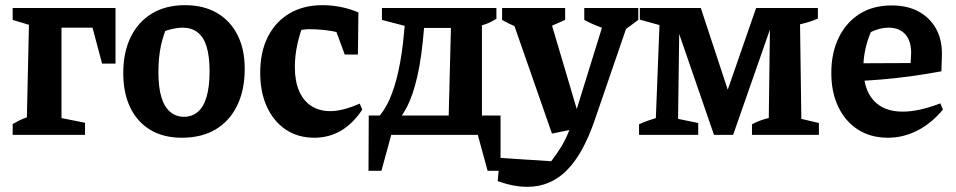

<svg xmlns="http://www.w3.org/2000/svg" viewBox="-20 -522 3700 743"><path d="M427 -491V-276H375L338 -415H218V-65L309 -47V0H29V-42Q41 -49 54 -55.5Q67 -62 84 -68L92 -426L29 -445V-491Z M684 11Q613 11 562.5 -19Q512 -49 484.5 -105Q457 -161 457 -239Q457 -320 486 -379Q515 -438 568.5 -470Q622 -502 696 -502Q768 -502 819.5 -472Q871 -442 899 -387Q927 -332 927 -256Q927 -173 897.5 -113Q868 -53 814 -21Q760 11 684 11ZM692 -70Q723 -70 745.5 -89Q768 -108 779.5 -147.5Q791 -187 791 -246Q791 -304 779.5 -341.5Q768 -379 744.5 -397Q721 -415 687 -415Q663 -415 631.5 -406Q600 -397 553 -379L632 -432Q612 -389 602.5 -344Q593 -299 593 -243Q593 -184 604.5 -146Q616 -108 638.5 -89Q661 -70 692 -70Z M1196 11Q1133 11 1086 -20.5Q1039 -52 1013 -108.5Q987 -165 987 -240Q987 -322 1017 -380.5Q1047 -439 1101 -470.5Q1155 -502 1228 -502Q1263 -502 1298.5 -495Q1334 -488 1367 -474L1351 -378Q1269 -409 1177 -409Q1157 -409 1137.5 -404Q1118 -399 1101 -390L1158 -438Q1140 -394 1130.5 -349.5Q1121 -305 1121 -263Q1121 -208 1137.5 -170Q1154 -132 1184.5 -112Q1215 -92 1258 -92Q1283 -92 1311.5 -99.5Q1340 -107 1372 -121L1382 -98Q1310 11 1196 11ZM1314 -311 1254 -474H1367L1365 -311Z M1502 -35 1437 -61Q1467 -91 1487.5 -137.5Q1508 -184 1522 -248Q1536 -312 1543 -390L1546 -422L1458 -445V-491H1901V-449Q1889 -442 1876 -435.5Q1863 -429 1845 -424V-61H1716L1725 -414H1621Q1612 -300 1595 -226.5Q1578 -153 1555 -108.5Q1532 -64 1502 -35ZM1406 139 1407 -75H1917V139H1867L1829 0H1494L1456 139Z M1906 179 1914 89 2113 102Q2137 71 2153 44Q2169 17 2181 -13Q2193 -43 2206 -81L2330 -481H2427L2281 -56Q2236 75 2172.5 138Q2109 201 2021 201Q1994 201 1965.5 195.5Q1937 190 1906 179ZM2116 -5 1950 -481H2099L2233 -29ZM2056 -396Q2021 -402 1987.5 -414.5Q1954 -427 1923 -445V-491H2167V-445ZM2384 -396Q2347 -402 2310.5 -414.5Q2274 -427 2241 -445V-491H2450V-445Z M3081 -62 3149 -46V0H2890V-41Q2906 -50 2926 -57Q2946 -64 2955 -65L2960 -455L2975 -452L2817 0H2743L2592 -438L2609 -441L2604 -62L2682 -46V0H2453V-41Q2470 -49 2485.5 -54.5Q2501 -60 2518 -65L2532 -425L2456 -446V-491H2692L2811 -130L2781 -131L2906 -491H3145V-450Q3128 -443 3113 -438Q3098 -433 3076 -428Z M3416 11Q3350 11 3301 -20Q3252 -51 3224.5 -107.5Q3197 -164 3197 -240Q3197 -318 3226 -377Q3255 -436 3307 -468.5Q3359 -501 3431 -501Q3491 -501 3534.5 -477.5Q3578 -454 3602 -411.5Q3626 -369 3625 -310L3623 -246Q3557 -234 3501.5 -226.5Q3446 -219 3392 -214.5Q3338 -210 3277 -207L3278 -277L3504 -278L3506 -317Q3506 -364 3483 -389.5Q3460 -415 3418 -415Q3401 -415 3384 -410.5Q3367 -406 3350 -398Q3336 -365 3328.5 -330Q3321 -295 3321 -261Q3321 -177 3360.5 -133.5Q3400 -90 3473 -90Q3536 -90 3619 -122L3629 -98Q3585 -45 3530.5 -17Q3476 11 3416 11Z"/></svg>

Font: Piazzolla 24pt
Style: Bold
Weight: 700
Designer: Juan Pablo del Peral
Foundry: Huerta Tipografica
Version: Version 2.005